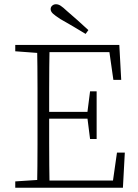

<svg xmlns="http://www.w3.org/2000/svg" viewBox="-20 -886 653 906"><path d="M52 0V-30L174 -38H183V0ZM155 0Q156 -51 156.5 -102Q157 -153 157 -205Q157 -257 157 -309V-365Q157 -417 157 -468.5Q157 -520 156.5 -571.5Q156 -623 155 -674H214Q213 -623 212.5 -571.5Q212 -520 212 -466Q212 -412 212 -355V-329Q212 -267 212 -211.5Q212 -156 212.5 -103.5Q213 -51 214 0ZM184 0V-34H534L510 -12L532 -166H569L560 0ZM184 -326V-358H412V-326ZM405 -230 392 -333V-353L405 -455H436V-230ZM52 -644V-674H183V-635H174ZM515 -509 493 -663 519 -640H184V-674H543L552 -509ZM397 -744 384 -726Q354 -744 324 -762Q294 -780 265 -796Q240 -812 229.5 -822Q219 -832 219 -843Q219 -853 226.5 -859.5Q234 -866 244 -866Q255 -866 266 -859Q277 -852 296 -834Q321 -813 346.5 -790Q372 -767 397 -744Z"/></svg>

Font: Source Serif 4 18pt Light
Style: Regular
Weight: 300
Designer: Frank Grießhammer
Foundry: Adobe Systems Incorporated
Version: Version 4.004;hotconv 1.0.116;makeotfexe 2.5.65601